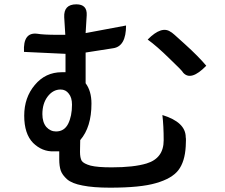

<svg xmlns="http://www.w3.org/2000/svg" viewBox="-20 -820 1040 888"><path d="M333 -800Q384 -800 381 -749L376 -667L563 -702Q563 -606 504 -597L376 -577V-435Q403 -399 403 -341Q403 -232 351 -172Q350 -153 350 -118Q350 -90 358 -76Q367 -63 399 -54Q431 -46 496 -46Q599 -46 658 -64Q737 -88 737 -171Q737 -238 731 -288Q839 -255 839 -185Q841 -179 839 -143Q835 -72 805 -33Q775 6 701 27Q630 48 489 48Q411 48 362 38Q313 29 290 9Q268 -11 261 -31Q254 -52 254 -83V-120H229Q175 -118 133 -159Q92 -201 92 -285Q92 -369 141 -427Q190 -486 266 -486H283V-571L91 -580Q86 -672 152 -664Q180 -659 246 -659H282L277 -740Q274 -800 333 -800ZM663 -637Q728 -703 770 -672Q772 -674 835 -616Q898 -559 934 -516Q863 -443 827 -484Q824 -492 764 -549Q705 -607 663 -637ZM239 -212Q277 -212 295 -247Q313 -283 313 -336Q313 -369 298 -387Q284 -406 260 -406Q225 -406 200 -373Q176 -341 176 -292Q176 -255 194 -233Q213 -212 239 -212Z"/></svg>

Font: Swei Half Moon CJK SC
Style: Medium
Weight: 500
Version: Version 2.071